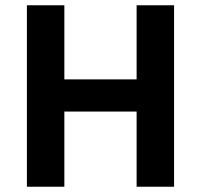

<svg xmlns="http://www.w3.org/2000/svg" viewBox="-20 -708 762 728"><path d="M82 0V-688H224V-407H498V-688H640V0H498V-285H224V0Z"/></svg>

Font: Saira Thin SemiBold
Style: Regular
Weight: 600
Version: Version 1.101